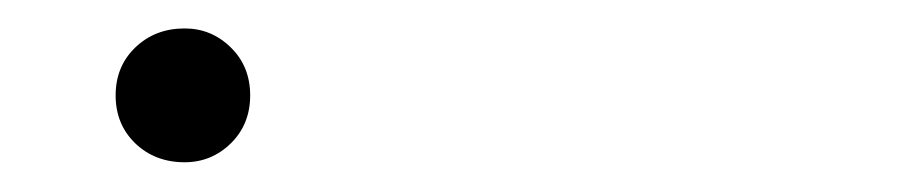

<svg xmlns="http://www.w3.org/2000/svg" viewBox="-20 -381 640 133"><path d="M107.9 -268.6Q87.4 -268.6 73.7 -281.7Q60.1 -294.9 60.1 -314.9Q60.1 -335 73.7 -348.1Q87.4 -361.3 107.9 -361.3Q126.5 -361.3 139.9 -348.1Q153.3 -335 153.3 -314.9Q153.3 -294.9 139.9 -281.7Q126.5 -268.6 107.9 -268.6Z"/></svg>

Font: Manrope Light
Style: Regular
Weight: 300
Designer: Mikhail Sharanda
Foundry: Mikhail Sharanda
Version: Version 4.505;FEAKit 1.0